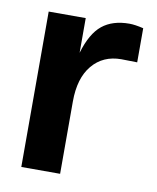

<svg xmlns="http://www.w3.org/2000/svg" viewBox="-66 -575 512 628"><g transform="rotate(10 190.5 -261.5)"><path d="M175.8 0H46.9V-516.1H169.9V-400.9Q189.5 -467.3 223.9 -495.1Q258.3 -522.9 314 -522.9Q332.5 -522.9 360.8 -516.1V-402.8L308.1 -403.8Q247.6 -403.8 211.7 -360.8Q175.8 -317.9 175.8 -240.2Z"/></g></svg>

Font: Creato Display
Style: Bold
Weight: 700
Version: Version 1.000